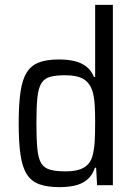

<svg xmlns="http://www.w3.org/2000/svg" viewBox="-20 -763 561 791"><path d="M224 8Q175 8 142 -4Q109 -16 90.5 -45Q72 -74 64.5 -125Q57 -176 57 -254Q57 -333 64.5 -384.5Q72 -436 90.5 -465Q109 -494 141 -506Q173 -518 223 -518Q260 -518 288 -511Q316 -504 336 -488.5Q356 -473 367 -446H372V-743H445V0H380L376 -72H371Q360 -39 337.5 -21.5Q315 -4 286.5 2Q258 8 224 8ZM252 -57Q297 -57 323.5 -71.5Q350 -86 360 -117Q368 -145 370 -178Q372 -211 372 -263Q372 -302 370 -332.5Q368 -363 362 -384Q351 -421 324.5 -437Q298 -453 249 -453Q210 -453 186.5 -446.5Q163 -440 150.5 -420Q138 -400 134 -360.5Q130 -321 130 -255Q130 -189 134 -149Q138 -109 150.5 -89.5Q163 -70 187.5 -63.5Q212 -57 252 -57Z"/></svg>

Font: Saira SemiCondensed
Style: Regular
Weight: 400
Width: 4
Designer: Hector Gatti with collaboration of the Omnibus-Type team
Foundry: Omnibus-Type
Version: Version 1.101